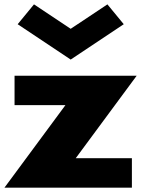

<svg xmlns="http://www.w3.org/2000/svg" viewBox="-29 -860 646 880"><path d="M126.8 -840 52 -749 295 -587 538.2 -749 463.3 -840 295 -728ZM597.5 -513H37.7V-378H270.8L-8.5 0H575.5V-135H318.2Z"/></svg>

Font: Hussar
Style: BdWide
Weight: 700
Foundry: Cannot Into Space Fonts
Version: Version 2.00